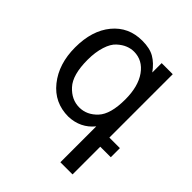

<svg xmlns="http://www.w3.org/2000/svg" viewBox="-204 -658 981 981"><g transform="rotate(45 286.0 -167.5)"><path d="M267.1 -65.9Q321.8 -65.9 363.3 -110.4Q404.8 -154.8 404.8 -261.2Q404.8 -355 365.7 -410.2Q326.2 -465.8 263.2 -465.8Q241.2 -465.8 219.2 -457Q196.8 -448.2 174.3 -427.7Q151.9 -407.7 138.7 -366.2Q125 -323.7 125 -269Q125 -159.2 168 -112.8Q210.9 -65.9 267.1 -65.9ZM35.2 -268.1Q35.2 -389.6 95.2 -462.4Q155.3 -535.2 253.9 -535.2Q309.1 -535.2 342.3 -515.6Q376 -496.1 404.8 -456.1V-523.9H484.9V-65.9H561V0H484.9V200.2H397V-59.1Q345.7 3.9 261.2 6.8Q159.7 6.8 97.7 -70.8Q35.2 -148.9 35.2 -268.1Z"/></g></svg>

Font: Miedinger*
Style: Book
Weight: 400
Version: Version 001.000